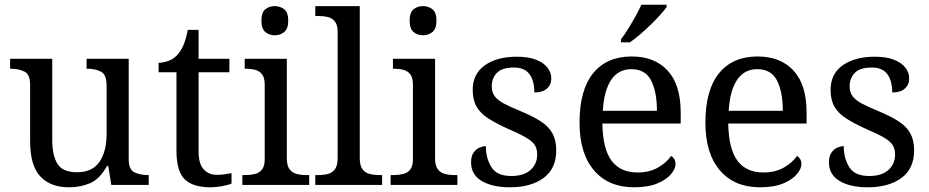

<svg xmlns="http://www.w3.org/2000/svg" viewBox="-20 -786 3949 816"><path d="M273 10Q194 10 151 -36.5Q108 -83 108 -186V-426Q108 -470 83.5 -482Q59 -494 26 -494H23V-536H202V-191Q202 -126 224 -90Q246 -54 307 -54Q373 -54 403 -98.5Q433 -143 433 -216V-422Q433 -469 409 -481.5Q385 -494 351 -494H348V-536H527V-109Q527 -65 551.5 -53.5Q576 -42 609 -42H612V0H453L440 -81H435Q404 -25 363 -7.5Q322 10 273 10Z M875 10Q799 10 764.5 -24.5Q730 -59 730 -145V-479H654V-519Q672 -519 694 -526.5Q716 -534 732 -551Q749 -569 760 -595Q771 -621 778 -659H824V-536H955V-479H824V-142Q824 -91 845 -67Q866 -43 900 -43Q918 -43 933 -45Q948 -47 964 -50V-6Q951 0 925 5Q899 10 875 10Z M1010 0V-42H1023Q1045 -42 1063.5 -46.5Q1082 -51 1093.5 -65.5Q1105 -80 1105 -109V-426Q1105 -456 1093.5 -470.5Q1082 -485 1063.5 -489.5Q1045 -494 1023 -494H1020V-536H1199V-114Q1199 -83 1210 -67.5Q1221 -52 1240 -47Q1259 -42 1281 -42H1294V0ZM1148 -636Q1124 -636 1107.5 -650Q1091 -664 1091 -698Q1091 -733 1107.5 -746.5Q1124 -760 1148 -760Q1171 -760 1188 -746.5Q1205 -733 1205 -698Q1205 -664 1188 -650Q1171 -636 1148 -636Z M1320 0V-42H1333Q1356 -42 1374.5 -47Q1393 -52 1404 -67.5Q1415 -83 1415 -114V-650Q1415 -680 1403.5 -694.5Q1392 -709 1373.5 -713.5Q1355 -718 1333 -718H1320V-760H1509V-114Q1509 -83 1520 -67.5Q1531 -52 1550 -47Q1569 -42 1591 -42H1604V0Z M1640 0V-42H1653Q1675 -42 1693.5 -46.5Q1712 -51 1723.5 -65.5Q1735 -80 1735 -109V-426Q1735 -456 1723.5 -470.5Q1712 -485 1693.5 -489.5Q1675 -494 1653 -494H1650V-536H1829V-114Q1829 -83 1840 -67.5Q1851 -52 1870 -47Q1889 -42 1911 -42H1924V0ZM1778 -636Q1754 -636 1737.5 -650Q1721 -664 1721 -698Q1721 -733 1737.5 -746.5Q1754 -760 1778 -760Q1801 -760 1818 -746.5Q1835 -733 1835 -698Q1835 -664 1818 -650Q1801 -636 1778 -636Z M2147 10Q2072 10 2027 -17Q1982 -44 1982 -96Q1982 -123 1993 -138Q2004 -153 2018.5 -159Q2033 -165 2045 -165Q2045 -113 2068.5 -75.5Q2092 -38 2153 -38Q2206 -38 2234.5 -63.5Q2263 -89 2263 -129Q2263 -154 2252.5 -170Q2242 -186 2215.5 -201.5Q2189 -217 2140 -238Q2089 -261 2055.5 -282.5Q2022 -304 2005.5 -332.5Q1989 -361 1989 -404Q1989 -472 2040.5 -508.5Q2092 -545 2177 -545Q2225 -545 2257.5 -532.5Q2290 -520 2306.5 -499Q2323 -478 2323 -453Q2323 -426 2304.5 -409.5Q2286 -393 2251 -393Q2251 -443 2230 -471Q2209 -499 2165 -499Q2114 -499 2092 -476.5Q2070 -454 2070 -419Q2070 -394 2082.5 -377Q2095 -360 2122.5 -345.5Q2150 -331 2194 -313Q2247 -291 2280 -269Q2313 -247 2328.5 -218Q2344 -189 2344 -147Q2344 -69 2290 -29.5Q2236 10 2147 10Z M2675 10Q2566 10 2504.5 -62Q2443 -134 2443 -264Q2443 -404 2501 -475Q2559 -546 2665 -546Q2762 -546 2817.5 -486Q2873 -426 2873 -307V-261H2540Q2542 -152 2579.5 -102.5Q2617 -53 2689 -53Q2741 -53 2777.5 -74.5Q2814 -96 2832 -123Q2839 -120 2845 -111Q2851 -102 2851 -89Q2851 -69 2832 -46Q2813 -23 2774 -6.5Q2735 10 2675 10ZM2772 -315Q2772 -395 2747.5 -443.5Q2723 -492 2663 -492Q2608 -492 2577.5 -446.5Q2547 -401 2542 -315ZM2619 -619Q2634 -638 2650 -664Q2666 -690 2681 -717Q2696 -744 2706 -766H2813V-756Q2804 -743 2786 -723Q2768 -703 2745.5 -681Q2723 -659 2700 -639.5Q2677 -620 2657 -606H2619Z M3210 10Q3101 10 3039.5 -62Q2978 -134 2978 -264Q2978 -404 3036 -475Q3094 -546 3200 -546Q3297 -546 3352.5 -486Q3408 -426 3408 -307V-261H3075Q3077 -152 3114.5 -102.5Q3152 -53 3224 -53Q3276 -53 3312.5 -74.5Q3349 -96 3367 -123Q3374 -120 3380 -111Q3386 -102 3386 -89Q3386 -69 3367 -46Q3348 -23 3309 -6.5Q3270 10 3210 10ZM3307 -315Q3307 -395 3282.5 -443.5Q3258 -492 3198 -492Q3143 -492 3112.5 -446.5Q3082 -401 3077 -315Z M3668 10Q3593 10 3548 -17Q3503 -44 3503 -96Q3503 -123 3514 -138Q3525 -153 3539.5 -159Q3554 -165 3566 -165Q3566 -113 3589.5 -75.5Q3613 -38 3674 -38Q3727 -38 3755.5 -63.5Q3784 -89 3784 -129Q3784 -154 3773.5 -170Q3763 -186 3736.5 -201.5Q3710 -217 3661 -238Q3610 -261 3576.5 -282.5Q3543 -304 3526.5 -332.5Q3510 -361 3510 -404Q3510 -472 3561.5 -508.5Q3613 -545 3698 -545Q3746 -545 3778.5 -532.5Q3811 -520 3827.5 -499Q3844 -478 3844 -453Q3844 -426 3825.5 -409.5Q3807 -393 3772 -393Q3772 -443 3751 -471Q3730 -499 3686 -499Q3635 -499 3613 -476.5Q3591 -454 3591 -419Q3591 -394 3603.5 -377Q3616 -360 3643.5 -345.5Q3671 -331 3715 -313Q3768 -291 3801 -269Q3834 -247 3849.5 -218Q3865 -189 3865 -147Q3865 -69 3811 -29.5Q3757 10 3668 10Z"/></svg>

Font: Noto Naskh Arabic UI
Style: Regular
Weight: 400
Designer: Monotype Design Team, David Williams, Mohamad Dakak and Nizar Qandah
Foundry: Monotype Imaging Inc.
Version: Version 2.014